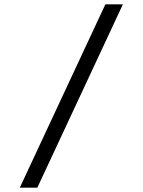

<svg xmlns="http://www.w3.org/2000/svg" viewBox="-20 -732 656 882"><path d="M71 130 464 -712H544.5L151.5 130Z"/></svg>

Font: Overpass Mono Light
Style: Regular
Weight: 400
Monospace: yes
Version: Version 4.000